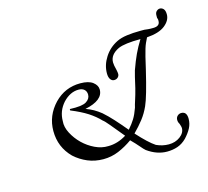

<svg xmlns="http://www.w3.org/2000/svg" viewBox="-76 -536 698 643"><g transform="rotate(-15 273.0 -214.5)"><path d="M462.4 -367.2Q457.5 -357.4 454.1 -349.9Q450.7 -342.3 447.5 -331.8Q444.3 -321.3 440.4 -305.7Q436.5 -290 430.7 -264.2Q409.7 -175.3 396.5 -146Q386.2 -123 371.8 -104.5Q357.4 -85.9 338.4 -66.9Q374.5 -26.9 397.5 -11.7Q418.5 -2 440.4 -2Q463.4 -2 480 -14.4Q496.6 -26.9 496.6 -43.9Q496.6 -47.9 492.7 -59.1Q488.3 -65.9 488.3 -73.7Q488.3 -82 493.9 -87.4Q499.5 -92.8 507.3 -92.8Q526.4 -92.8 526.4 -67.9Q526.4 -50.8 518.6 -35.9Q510.7 -21 496.6 -5.9Q482.4 8.3 465.3 14.2Q448.2 20 428.7 20Q393.6 20 360.4 -3.9Q354.5 -8.8 344.5 -20.8Q334.5 -32.7 318.4 -48.8Q294.4 -31.7 269.3 -21.2Q244.1 -10.7 216.3 -10.7Q187 -10.7 162.1 -21.2Q137.2 -31.7 117.2 -49.8Q78.1 -88.9 78.1 -145Q78.1 -198.2 116.2 -238.3Q153.3 -276.4 206.1 -276.4Q235.4 -276.4 249.8 -265.1Q264.2 -253.9 264.2 -239.3Q264.2 -202.1 201.2 -189Q215.3 -184.1 227.8 -177Q240.2 -169.9 252.4 -160.2Q268.6 -146 285.9 -127Q303.2 -107.9 323.2 -84Q337.4 -100.1 345.9 -114Q354.5 -127.9 362.3 -149.9Q364.3 -159.2 369.4 -174.6Q374.5 -189.9 380.4 -212.9Q385.3 -236.3 388.9 -249.8Q392.6 -263.2 394.5 -271Q405.3 -301.3 415.3 -322.8Q425.3 -344.2 439.5 -367.2Q411.6 -367.2 392.6 -364.7Q373.5 -362.3 362.3 -357.4Q330.6 -342.3 330.6 -315.4Q330.6 -306.2 335.4 -288.1Q336.4 -283.2 336.9 -279.8Q337.4 -276.4 337.4 -273.9Q337.4 -267.1 332.3 -262.2Q327.1 -257.3 319.3 -257.3Q311.5 -257.3 306.4 -264.6Q301.3 -272 301.3 -285.2Q301.3 -314 318.4 -340.6Q335.4 -367.2 364.3 -381.3Q378.4 -388.2 399.4 -391.1Q420.4 -394 445.3 -394H460.4Q474.6 -392.1 481.4 -392.1Q488.3 -392.1 490.7 -392.1Q513.7 -392.1 513.7 -410.2Q513.7 -412.1 513.7 -414.1Q513.7 -416.5 511.7 -421.4V-430.2Q511.7 -439.5 517.1 -444.3Q522.5 -449.2 528.3 -449.2Q535.6 -449.2 541 -443.4Q546.4 -437.5 546.4 -424.3Q546.4 -403.3 525.4 -386.7Q504.4 -370.1 462.4 -367.2ZM150.4 -202.1Q192.4 -200.2 207.3 -209.2Q222.2 -218.3 222.2 -232.9Q222.2 -244.1 215.1 -250.7Q208 -257.3 195.3 -257.3Q166 -257.3 141.1 -231Q117.2 -204.1 117.2 -168.9Q115.2 -148.9 126.7 -127Q138.2 -105 156.2 -87.4Q174.3 -69.8 197.3 -58.8Q220.2 -47.9 243.2 -48.8Q275.4 -48.8 306.2 -67.9Q280.3 -99.1 266.4 -116Q252.4 -132.8 247.1 -136.2Q230.5 -153.8 207.8 -168.5Q185.1 -183.1 150.4 -197.3Z"/></g></svg>

Font: ML-NILA03
Style: Regular
Weight: 400
Designer: CLT@C-DIT
Version: Version ML-NILA03 1.0